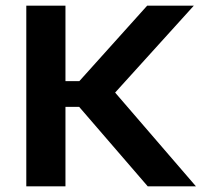

<svg xmlns="http://www.w3.org/2000/svg" viewBox="-20 -659 724 679"><path d="M502.5 0 260 -281H199.5V-372H260.5L500.5 -639H665.5L373.5 -316.5L373 -348L673 0ZM73 0V-639H211.5V0Z"/></svg>

Font: AnekLatin_SemiExpandedSemiBold
Style: Regular
Weight: 600
Width: 6
Designer: Yesha Goshar
Foundry: Ek Type
Version: Version 1.003